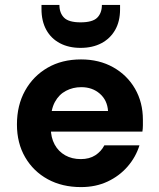

<svg xmlns="http://www.w3.org/2000/svg" viewBox="-20 -750 646 782"><path d="M310 12Q233 12 174.5 -20Q116 -52 82.5 -109.5Q49 -167 49 -243Q49 -321 82 -380.5Q115 -440 173.5 -474Q232 -508 310 -508Q384 -508 441 -476Q498 -444 530 -388.5Q562 -333 562 -262Q562 -252 562 -239.5Q562 -227 560 -214H149V-298H420Q417 -342 386.5 -368.5Q356 -395 311 -395Q277 -395 248.5 -380Q220 -365 203.5 -334.5Q187 -304 187 -257V-228Q187 -190 202.5 -161.5Q218 -133 245.5 -117.5Q273 -102 309 -102Q344 -102 368 -117.5Q392 -133 405 -158H548Q533 -110 499.5 -71.5Q466 -33 418 -10.5Q370 12 310 12ZM308 -555Q260 -555 224 -574Q188 -593 168.5 -628.5Q149 -664 149 -713V-730H222Q222 -697 241 -678Q260 -659 308 -659Q357 -659 376 -678Q395 -697 395 -730H469V-712Q469 -663 449 -628Q429 -593 393 -574Q357 -555 308 -555Z"/></svg>

Font: DM Sans 24pt ExtraBold
Style: Regular
Weight: 800
Designer: Colophon Foundry, Jonny Pinhorn
Foundry: Colophon Foundry
Version: Version 4.004;gftools[0.9.30]